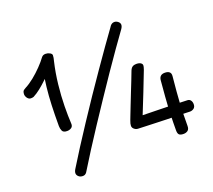

<svg xmlns="http://www.w3.org/2000/svg" viewBox="-141 -1016 1385 1246"><g transform="rotate(-20 551.5 -393.0)"><path d="M727 -804Q738 -823 753 -826.5Q768 -830 781 -822Q796 -813 798.5 -800Q801 -787 789 -769Q755 -722 711.5 -660.5Q668 -599 620 -528.5Q572 -458 522.5 -384Q473 -310 425.5 -238Q378 -166 336 -100Q294 -34 261 20Q251 39 236 41.5Q221 44 207 37Q177 18 197 -16Q231 -72 274 -139Q317 -206 365 -279Q413 -352 463 -426Q513 -500 561 -569Q609 -638 651.5 -698.5Q694 -759 727 -804ZM104 -550Q101 -549 96.5 -548Q92 -547 84 -547Q75 -547 67.5 -553Q60 -559 55.5 -568.5Q51 -578 51 -586Q51 -597 54.5 -605.5Q58 -614 74 -622Q105 -638 136.5 -663.5Q168 -689 196.5 -718.5Q225 -748 244 -774Q249 -780 255.5 -783Q262 -786 272 -786Q287 -786 300.5 -778.5Q314 -771 314 -761Q314 -746 307 -721Q290 -649 281.5 -571.5Q273 -494 272 -424.5Q271 -355 274 -306Q276 -285 263 -276Q250 -267 233 -267Q207 -267 200 -282.5Q193 -298 193 -316Q193 -396 195.5 -459.5Q198 -523 204.5 -581Q211 -639 223 -701L244 -666Q225 -647 202 -625Q179 -603 154 -583Q129 -563 104 -550ZM759 -493Q766 -510 776.5 -516.5Q787 -523 802 -523Q822 -523 832.5 -516Q843 -509 843 -499Q843 -495 841.5 -488Q840 -481 836 -470Q808 -398 782.5 -332.5Q757 -267 728 -196Q773 -195 826.5 -194Q880 -193 935 -191.5Q990 -190 1036 -188Q1049 -187 1056.5 -176.5Q1064 -166 1064 -150Q1064 -131 1052 -122Q1040 -113 1025 -113Q1020 -113 998 -114Q976 -115 942.5 -115.5Q909 -116 870.5 -117Q832 -118 793.5 -119.5Q755 -121 722.5 -122Q690 -123 669 -124Q655 -125 644 -134.5Q633 -144 633 -157Q633 -164 635 -172.5Q637 -181 642 -194Q644 -199 653 -222.5Q662 -246 676 -281.5Q690 -317 705.5 -356.5Q721 -396 735.5 -432Q750 -468 759 -493ZM916 -371Q918 -388 928 -397Q938 -406 957 -406Q977 -406 988 -397Q999 -388 997 -368Q991 -307 987.5 -265Q984 -223 982 -188.5Q980 -154 979 -117.5Q978 -81 978 -31Q978 -9 966 0Q954 9 937 9Q916 9 907 1Q898 -7 898 -29Q898 -84 900 -142Q902 -200 906.5 -258Q911 -316 916 -371Z"/></g></svg>

Font: Playpen Sans
Style: Regular
Weight: 400
Designer: Laura Meseguer, Veronika Burian, José Scaglione, Kostas Bartsokas, Vera Evstafieva, Tom Grace, Yorlmar Campos
Foundry: TypeTogether
Version: Version 2.000